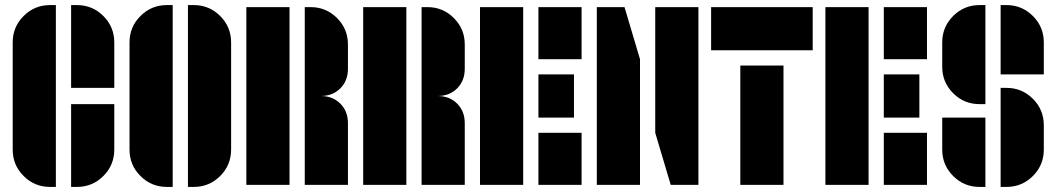

<svg xmlns="http://www.w3.org/2000/svg" viewBox="-20 -728 4160 756"><path d="M30 -561Q30 -622 73 -665Q116 -708 177 -708H200V8H177Q116 8 73 -35Q30 -78 30 -139ZM283 -708Q344 -708 387 -665Q430 -622 430 -561V-382H260V-708ZM260 8V-318H430V-139Q430 -78 387 -35Q344 8 283 8Z M743 -708Q804 -708 847 -665Q890 -622 890 -561V-139Q890 -78 847 -35Q804 8 743 8H720V-708ZM490 -561Q490 -622 533 -665Q576 -708 637 -708H660V8H637Q576 8 533 -35Q490 -78 490 -139Z M1203 -700Q1264 -700 1307 -657Q1350 -614 1350 -553V-457Q1350 -410 1320 -380Q1290 -350 1243 -350Q1290 -350 1320 -320Q1350 -290 1350 -243V0H1180V-350V-700ZM950 0V-700H1120V0Z M1663 -700Q1724 -700 1767 -657Q1810 -614 1810 -553V-457Q1810 -410 1780 -380Q1750 -350 1703 -350Q1750 -350 1780 -320Q1810 -290 1810 -243V0H1640V-350V-700ZM1410 0V-700H1580V0Z M1870 0V-700H2040V0ZM2100 -495V-700H2270V-495ZM2100 0V-205H2270V0ZM2240 -435V-265H2100V-435Z M2560 -205V-700H2730V0H2621ZM2330 -700H2439L2500 -495V0H2330Z M2895 0V-470H3065V0ZM2780 -530V-700H3180V-530Z M3230 0V-700H3400V0ZM3460 -495V-700H3630V-495ZM3460 0V-205H3630V0ZM3600 -435V-265H3460V-435Z M3943 -382Q4004 -382 4047 -339Q4090 -296 4090 -235V-139Q4090 -78 4047 -35Q4004 8 3943 8H3920V-382ZM3690 -139V-265H3860V8H3837Q3776 8 3733 -35Q3690 -78 3690 -139ZM3690 -561Q3690 -622 3733 -665Q3776 -708 3837 -708H3860V-318H3837Q3776 -318 3733 -361Q3690 -404 3690 -465ZM3943 -708Q4004 -708 4047 -665Q4090 -622 4090 -561V-435H3920V-708Z"/></svg>

Font: Promplate
Style: Bold
Weight: 400
Designer: Evgeny Tarasenko
Foundry: Evgeny Tarasenko
Version: Version 1.000